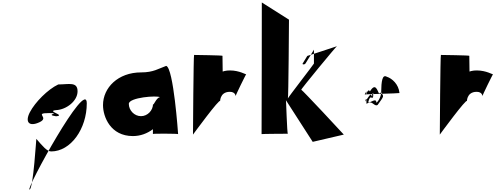

<svg xmlns="http://www.w3.org/2000/svg" viewBox="-20 -1088 4097 1562"><path d="M611 -345C611 -426 539 -401 454 -401C369 -361 265 -256 223 -175C181 -94 217 -54 302 -94C387 -134 251 -168 378 -168C486 -168 337 -157 436 -142C521 -150 351 -184 436 -192C521 -196 611 -267 611 -345ZM686 -248C686 -457 189 454 220 454C251 454 276 14 276 42C327 101 362 144 396 144C555 144 686 -39 686 -248Z M1429 3C1429 3 1392 -536 1332 -552C1268 -529 1228 -499 1128 -499C940 -499 818 -374 818 -233C818 -138 879 19 1061 19C1122 19 1178 -2 1224 -37V2C1224 -2 1429 -1 1429 3ZM1028 -243C1028 -296 1261 -313 1282 -297C1251 -297 1225 -215 1225 -243C1225 -190 1181 -143 1127 -143C1073 -143 1028 -190 1028 -243Z M1550 7C1550 7 1771 -295 1771 -265C1771 -252 1763 -341 1850 -341C1896 -341 1897 -306 1897 -306C1893 -306 1983 -489 1983 -484C1983 -479 1929 -515 1850 -515C1724 -515 1682 -404 1722 -404C1762 -404 1789 -436 1792 -476L1790 -634C1790 -638 1564 -641 1559 -641C1554 -641 1550 3 1550 7Z M2721 -712C2721 -711 2480 -633 2480 -633L2442 -571C2440 -567 2443 -564 2450 -564C2457 -564 2463 -567 2465 -571C2465 -571 2482 -598 2500 -628C2502 -629 2503 -631 2503 -633C2514 -651 2525 -669 2534 -684V-571C2534 -567 2317 -287 2322 -287C2327 -287 2331 -924 2331 -928L2110 -1068C2110 -1068 2109 4 2108 3C2107 1 2322 0 2322 0C2315 0 2308 -277 2306 -273L2524 66L2777 7C2775 3 2438 -358 2431 -358C2424 -358 2719 -716 2721 -712Z M3230 -331C3227 -328 2943 -322 2947 -319C2972 -374 2955 -316 2958 -318C2979 -377 2989 -343 2989 -343C3035 -421 3050 -350 3064 -326C3099 -361 3069 -268 3042 -252C3041 -298 2996 -248 2976 -257C2991 -319 3004 -286 3011 -292C3035 -353 3014 -300 3011 -304C3029 -367 3002 -306 2999 -304C3003 -349 2966 -277 2950 -262C2966 -316 2958 -248 2963 -243C3008 -280 3022 -217 3052 -234C3110 -314 3101 -301 3081 -336C3082 -430 3091 -484 3126 -464C3170 -450 3223 -403 3230 -331Z M3558 7C3558 7 3779 -295 3779 -265C3779 -252 3771 -341 3858 -341C3904 -341 3905 -306 3905 -306C3901 -306 3991 -489 3991 -484C3991 -479 3937 -515 3858 -515C3732 -515 3690 -404 3730 -404C3770 -404 3797 -436 3800 -476L3798 -634C3798 -638 3572 -641 3567 -641C3562 -641 3558 3 3558 7Z"/></svg>

Font: PlasticEraser
Style: Regular
Weight: 400
Foundry: Cannot Into Space Fonts
Version: Version 0.43